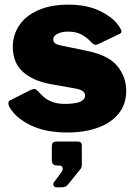

<svg xmlns="http://www.w3.org/2000/svg" viewBox="-20 -560 581 826"><path d="M373 -378Q358 -395 334 -409.5Q310 -424 273 -424Q247 -424 228 -415Q209 -406 209 -389Q209 -382 215.5 -375Q222 -368 249 -363L355 -341Q448 -322 485.5 -275Q523 -228 523 -170Q523 -112 491 -72Q459 -32 402 -11Q345 10 270 10Q174 10 110 -22Q46 -54 21 -99Q16 -108 16 -116Q16 -124 23 -128L110 -172Q123 -178 129.5 -177Q136 -176 141 -170Q153 -157 167.5 -143.5Q182 -130 206.5 -121Q231 -112 271 -113Q292 -114 309 -117.5Q326 -121 336 -129Q346 -137 346 -149Q346 -159 337.5 -167Q329 -175 300 -180L198 -198Q122 -212 79 -250.5Q36 -289 35 -357Q35 -409 62.5 -450.5Q90 -492 144 -516Q198 -540 275 -540Q357 -540 414.5 -510.5Q472 -481 494 -444Q499 -437 502 -428Q505 -419 494 -414L402 -370Q393 -366 386 -368.5Q379 -371 373 -378ZM223 246Q215 246 211 239Q207 232 211 226L244 181Q252 170 249 161Q246 152 235 152H226Q203 152 203 130V69Q203 49 221 49H315Q332 49 332 65V152Q332 156 330.5 159.5Q329 163 328 165L274 232Q268 240 261.5 243Q255 246 241 246Z"/></svg>

Font: Libre Franklin Black
Style: Regular
Weight: 900
Designer: Pablo Impallari, Rodrigo Fuenzalida, Nhung Nguyen
Foundry: Impallari Type
Version: Version 3.000